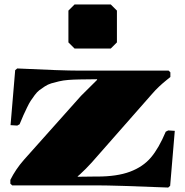

<svg xmlns="http://www.w3.org/2000/svg" viewBox="-20 -840 840 870"><path d="M290 -792 317.9 -819.8H481.9L509.8 -792V-647.9L481.9 -620.1H317.9L290 -647.9ZM752 -512.2V-491.2Q749 -488.3 734.1 -476.6Q719.2 -464.8 701.9 -448.7Q684.6 -432.6 667 -412.1L396 -104Q384.8 -91.3 368.9 -75.4Q353 -59.6 342.8 -50.3L332 -41V-39.1L404.8 -40H419.9Q510.3 -40 569.1 -62Q627.9 -84 663.8 -126.2Q699.7 -168.5 731 -243.2L742.2 -249L772 -247.1L751 2L742.2 9.8Q500 0 419.9 0H35.2L26.9 -7.8V-24.9Q50.8 -72.8 87.9 -115.2L347.2 -405.8L419.9 -478V-481L339.8 -480Q312.5 -479.5 289.8 -477.8Q267.1 -476.1 247.3 -471.4Q227.5 -466.8 212.2 -462.2Q196.8 -457.5 182.6 -448.2Q168.5 -439 158.2 -431.2Q147.9 -423.3 137.2 -408.9Q126.5 -394.5 119.1 -383.3Q111.8 -372.1 102.3 -352.3Q92.8 -332.5 85.9 -317.4Q79.1 -302.2 68.8 -276.9L58.1 -271L27.8 -272.9L48.8 -522L58.1 -529.8Q259.8 -520 339.8 -520H744.1Z"/></svg>

Font: Yokawerad
Style: Regular
Weight: 500
Designer: gluk
Foundry: gluk
Version: Version 0.79